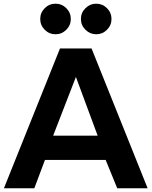

<svg xmlns="http://www.w3.org/2000/svg" viewBox="-20 -1010 814 1030"><path d="M335.7 -850.3Q311.5 -826.2 277.8 -826.2Q244.1 -826.2 220 -850.3Q195.8 -874.5 195.8 -908.2Q195.8 -941.9 220 -966.1Q244.1 -990.2 277.8 -990.2Q311.5 -990.2 335.7 -966.1Q359.9 -941.9 359.9 -908.2Q359.9 -874.5 335.7 -850.3ZM496.1 -826.2Q462.9 -826.2 438.5 -850.3Q414.1 -874.5 414.1 -908.2Q414.1 -941.9 438.5 -966.1Q462.9 -990.2 496.1 -990.2Q529.8 -990.2 554 -966.1Q578.1 -941.9 578.1 -908.2Q578.1 -874.5 554 -850.3Q529.8 -826.2 496.1 -826.2ZM546.9 -151.9H221.2L164.1 0H1L301.8 -750H471.2L772 0H608.9ZM503.9 -282.2 387.2 -597.2 265.1 -282.2Z"/></svg>

Font: Oakes Grotesk Bold
Style: Regular
Weight: 700
Designer: Samuel Oakes
Foundry: Samuel Oakes
Version: Version 1.000;PS 001.000;hotconv 1.0.88;makeotf.lib2.5.64775